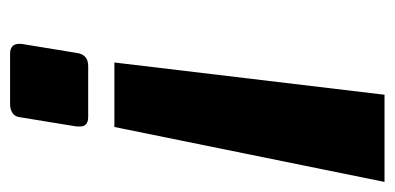

<svg xmlns="http://www.w3.org/2000/svg" viewBox="-221 -560 783 381"><g transform="rotate(90 170.5 -369.5)"><path d="M104 -205 168 -741H341L232 -205ZM87 2Q67 2 67 -16Q67 -17 67 -18Q67 -19 67 -20L85 -130Q88 -153 111 -153H212Q231 -153 231 -137Q231 -136 231 -134Q231 -132 231 -130L213 -20Q212 -8 204.5 -3Q197 2 187 2Z"/></g></svg>

Font: Exo Thin ExtraBold
Style: Italic
Weight: 800
Italic angle: -9°
Version: Version 2.000